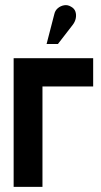

<svg xmlns="http://www.w3.org/2000/svg" viewBox="-20 -726 392 746"><path d="M263 -630Q272 -642 274.5 -655.5Q277 -669 273 -681Q269 -693 256 -700Q243 -708 229 -705.5Q215 -703 204.5 -694Q194 -685 191 -671L161 -555H205ZM33 -500V0H145V-390H342V-500Z"/></svg>

Font: Advent Pro Expanded
Style: Bold
Weight: 700
Width: 7
Designer: VivaRado, Andreas Kalpakidis
Foundry: VivaRado, Andreas Kalpakidis
Version: Version 3.000